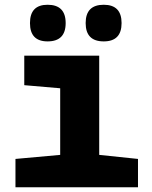

<svg xmlns="http://www.w3.org/2000/svg" viewBox="-20 -787 640 807"><path d="M491 -690Q491 -767 416 -767Q340 -767 340 -690Q340 -613 416 -613Q491 -613 491 -690ZM256 -690Q256 -767 180 -767Q106 -767 106 -690Q106 -613 180 -613Q256 -613 256 -690ZM560 0V-119L397 -136V-553H82V-429L233 -416V-136L45 -119V0Z"/></svg>

Font: Noto Sans Mono UI ExtraBold
Style: Regular
Weight: 800
Designer: Monotype Design team
Foundry: Monotype Imaging Inc.
Version: 1.000